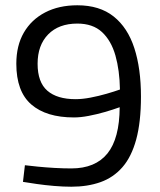

<svg xmlns="http://www.w3.org/2000/svg" viewBox="-20 -690 600 720"><path d="M247.4 10.2Q217.4 10.2 183.1 7.3Q148.8 4.4 118.2 0Q87.6 -4.4 66.1 -8L73.4 -70.4Q93 -68 122 -65.1Q151 -62.2 184.2 -60.3Q217.4 -58.4 247.4 -58.4Q337.5 -58.4 382.9 -114.5Q428.2 -170.7 428.8 -287.9Q404 -278.9 373.4 -270Q342.7 -261.2 312.4 -255.4Q282.2 -249.6 257.4 -249.6Q153.4 -249.6 97.3 -298.3Q41.2 -347 41.2 -451Q41.2 -519.2 69.5 -567.9Q97.8 -616.6 149.3 -643.4Q200.8 -670.2 270 -670.2Q353.4 -670.2 406.1 -628.3Q458.8 -586.4 483.7 -509.7Q508.6 -433 508.6 -328Q508.6 -232.4 490.8 -167.1Q473 -101.8 439.1 -63Q405.2 -24.2 356.9 -7Q308.6 10.2 247.4 10.2ZM263.4 -318.1Q288.8 -318.1 319.6 -324Q350.3 -329.9 379.7 -338.4Q409.1 -346.9 429.8 -354.3Q428.6 -426.4 412.8 -482.1Q396.9 -537.7 362.5 -569.7Q328.1 -601.6 270 -601.6Q200.5 -601.6 160.7 -561.1Q121 -520.5 121 -451Q121 -381.7 157.5 -349.9Q194.1 -318.1 263.4 -318.1Z"/></svg>

Font: Titillium Web
Style: Bold
Weight: 700
Designer: Mohamed Gaber, Accademia di Belle Arti di Urbino
Foundry: Kief Type Foundry, Accademia di Belle Arti di Urbino
Version: Version 3.000